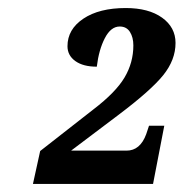

<svg xmlns="http://www.w3.org/2000/svg" viewBox="-20 -844 457 478"><path d="M80 -468 213 -572Q268 -614 290 -651Q312 -688 312 -731Q312 -751 303.5 -764.5Q295 -778 278 -778Q256 -778 241 -749Q226 -720 221 -678Q187 -678 167.5 -692Q148 -706 148 -729Q148 -771 187.5 -797.5Q227 -824 293 -824Q350 -824 383.5 -800Q417 -776 417 -737Q417 -695 386.5 -657Q356 -619 275 -558L157 -469H295Q329 -469 344 -510L351 -531H389L361 -386H62Z"/></svg>

Font: Noto Serif NarrowExtraBold
Style: Italic
Weight: 800
Width: 4
Italic angle: -12°
Designer: Monotype Design Team
Foundry: Monotype Imaging Inc.
Version: Version 1.001